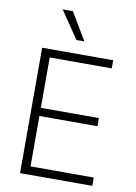

<svg xmlns="http://www.w3.org/2000/svg" viewBox="-100 -1001 757 1066"><g transform="rotate(10 278.0 -468.5)"><path d="M89.8 -707H490.2V-661.1H140.6V-377H467.8V-331.1H140.6V-46.9H497.1V0H89.8ZM165 -936.5H222.7L314.5 -782.2H269.5Z"/></g></svg>

Font: Pretendard JP ExtraLight
Style: Regular
Weight: 200
Designer: Base glyphs from Inter by Rasmus Andersson; Hangeul glyphs from Noto Sans CJK(Source Han Sans) by Jang Soo-young and Kan
Foundry: Kil Hyung-jin
Version: Version 1.309